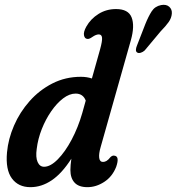

<svg xmlns="http://www.w3.org/2000/svg" viewBox="-20 -766 732 795"><path d="M522 -600 397 -158Q388.5 -129 390.8 -112.2Q393 -95.5 406.5 -95.5Q414 -95.5 421.2 -99.8Q428.5 -104 438 -116Q446 -123 453 -121.5Q476.5 -119.5 461 -75Q445 -34.5 411.5 -12.8Q378 9 342 9Q306 9 288.8 -9.8Q271.5 -28.5 271.5 -62Q271.5 -72.5 272.5 -83.8Q273.5 -95 275.5 -109Q236.5 -48 194.2 -19.5Q152 9 106 9Q56 9 29.2 -27.2Q2.5 -63.5 9 -135Q14 -190.5 38 -246Q62 -301.5 102.5 -347.2Q143 -393 197 -420.5Q251 -448 315 -448Q340 -448 360.5 -441L394.5 -562Q404 -596.5 402.5 -610Q401 -623.5 389 -623.5Q377.5 -623.5 362.5 -613Q348.5 -603 341 -605Q330.5 -606 327.8 -619.8Q325 -633.5 337.5 -656Q355.5 -688 387.8 -708.2Q420 -728.5 460.5 -728.5Q511.5 -728.5 525 -693.8Q538.5 -659 522 -600ZM132 -149.5Q127 -114.5 135.8 -95Q144.5 -75.5 162.5 -75.5Q189 -75.5 219.5 -106.5Q250 -137.5 276.8 -188Q303.5 -238.5 320.5 -297.5L335 -349.5Q324 -378.5 293 -378.5Q267.5 -378.5 241.2 -358.5Q215 -338.5 192 -305.2Q169 -272 153 -231.5Q137 -191 132 -149.5ZM582 -667Q594.5 -698 608 -719Q621.5 -740 647 -745Q668.5 -749 680.8 -738Q693 -727 691.5 -709.5Q690 -691 678.2 -674.5Q666.5 -658 645 -636L579 -557Q572 -550.5 563.2 -547.8Q554.5 -545 549 -548Q542.5 -551.5 542.8 -559.5Q543 -567.5 547 -577Z"/></svg>

Font: Fraunces 144pt SuperSoft SemiBold
Style: Italic
Weight: 600
Italic angle: -16°
Version: Version 1.000;[b76b70a41]